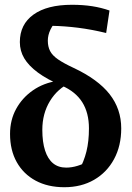

<svg xmlns="http://www.w3.org/2000/svg" viewBox="-20 -772 550 803"><path d="M249 11Q180 11 129 -16.5Q78 -44 50 -94Q22 -144 22 -212Q22 -270 47.5 -316.5Q73 -363 117.5 -394Q162 -425 221 -434L276 -427Q221 -402 189 -349.5Q157 -297 157 -229Q157 -178 168.5 -142.5Q180 -107 202 -89Q224 -71 257 -71Q280 -71 304.5 -78.5Q329 -86 358 -102L309 -57Q331 -96 341.5 -138.5Q352 -181 352 -235Q352 -300 324 -344.5Q296 -389 238 -414Q177 -440 138.5 -468.5Q100 -497 81.5 -528Q63 -559 63 -596Q63 -670 120 -711Q177 -752 281 -752Q327 -752 365.5 -746Q404 -740 438 -728L424 -634Q362 -649 306 -656Q250 -663 197 -664Q181 -665 165 -665Q149 -665 134 -664L224 -694Q180 -648 180 -602Q180 -577 189.5 -558.5Q199 -540 223 -523.5Q247 -507 288 -488Q390 -440 438.5 -378Q487 -316 487 -235Q487 -162 457 -106.5Q427 -51 373.5 -20Q320 11 249 11Z"/></svg>

Font: Piazzolla 24pt
Style: Bold
Weight: 700
Designer: Juan Pablo del Peral
Foundry: Huerta Tipografica
Version: Version 2.005